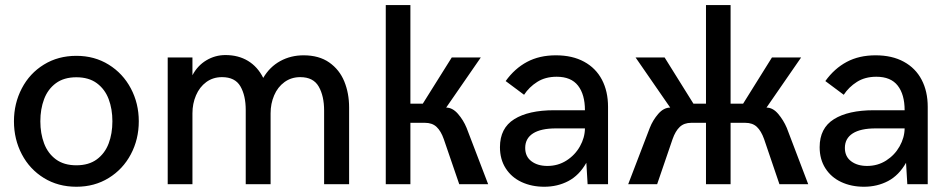

<svg xmlns="http://www.w3.org/2000/svg" viewBox="-20 -709 3654 739"><path d="M33.7 -242.2Q33.7 -311 64 -368.9Q94.2 -426.8 148.9 -460.4Q203.6 -494.1 273.9 -494.1Q343.8 -494.1 398.4 -460.2Q453.1 -426.3 483.6 -368.7Q514.2 -311 514.2 -242.2Q514.2 -172.9 483.6 -115.2Q453.1 -57.6 398.4 -23.9Q343.8 9.8 273.9 9.8Q203.6 9.8 148.9 -23.9Q94.2 -57.6 64 -115.2Q33.7 -172.9 33.7 -242.2ZM412.6 -242.2Q412.6 -289.6 398.2 -327.6Q383.8 -365.7 352.8 -388.7Q321.8 -411.6 273.9 -411.6Q226.1 -411.6 195.1 -388.7Q164.1 -365.7 149.7 -327.4Q135.3 -289.1 135.3 -242.2Q135.3 -195.3 149.7 -157Q164.1 -118.7 195.1 -95.7Q226.1 -72.8 273.9 -72.8Q321.8 -72.8 352.8 -95.7Q383.8 -118.7 398.2 -156.7Q412.6 -194.8 412.6 -242.2Z M625.5 -487.8H720.7V-419.4Q740.2 -456.5 774.2 -476.8Q808.1 -497.1 847.7 -497.1Q897.5 -497.1 934.6 -474.6Q971.7 -452.1 993.2 -409.2Q1018.1 -451.7 1058.6 -473.9Q1099.1 -496.1 1148.4 -496.1Q1208 -496.1 1247.3 -468.5Q1286.6 -440.9 1305.2 -395.5Q1323.7 -350.1 1323.7 -295.4V0H1227.5V-283.7Q1227.5 -339.4 1206.8 -375.7Q1186 -412.1 1135.7 -412.1Q1101.1 -412.1 1075 -393.1Q1048.8 -374 1035.2 -342Q1021.5 -310.1 1021.5 -272.9V0H925.8V-285.6Q925.8 -341.3 905.3 -376.7Q884.8 -412.1 834.5 -412.1Q799.8 -412.1 773.9 -393.1Q748 -374 734.4 -342Q720.7 -310.1 720.7 -272.9V0H625.5Z M1464.8 -689.5H1559.6V-310.1H1607.4L1718.8 -487.8H1830.6L1697.3 -294.9Q1721.7 -294.9 1742.7 -270.8Q1763.7 -246.6 1775.9 -216.8L1858.9 0H1747.6L1688 -173.8Q1677.2 -204.6 1660.4 -220.5Q1643.6 -236.3 1615.7 -236.3H1559.6V0H1464.8Z M1904.3 -142.6Q1904.3 -215.8 1959.2 -250.2Q2014.2 -284.7 2112.8 -284.7H2231.4Q2231.4 -345.2 2204.8 -379.4Q2178.2 -413.6 2122.6 -413.6Q2079.1 -413.6 2047.9 -393.8Q2016.6 -374 1997.1 -344.2L1926.3 -397Q1960.9 -445.3 2008.5 -470.7Q2056.2 -496.1 2119.6 -496.1Q2183.1 -496.1 2228.3 -471.4Q2273.4 -446.8 2296.9 -402.1Q2320.3 -357.4 2320.3 -297.9V0H2241.7L2236.8 -82.5Q2209.5 -34.2 2167.7 -12.2Q2126 9.8 2074.7 9.8Q2026.4 9.8 1987.5 -8.3Q1948.7 -26.4 1926.5 -61Q1904.3 -95.7 1904.3 -142.6ZM2231.4 -214.8H2119.6Q2062 -214.8 2031.7 -195.6Q2001.5 -176.3 2001.5 -139.6Q2001.5 -106.4 2025.4 -88.4Q2049.3 -70.3 2086.9 -70.3Q2127.9 -70.3 2160.6 -91.3Q2193.4 -112.3 2212.2 -145.8Q2231 -179.2 2231.4 -214.8Z M2481 -216.8Q2492.7 -246.6 2513.7 -270.8Q2534.7 -294.9 2559.6 -294.9L2426.3 -487.8H2538.1L2648.9 -310.1H2697.3V-689.5H2792V-310.1H2840.3L2951.2 -487.8H3063.5L2930.2 -294.9Q2954.6 -294.9 2975.1 -270.8Q2995.6 -246.6 3008.3 -216.8L3090.8 0H2980L2920.9 -173.8Q2909.7 -205.1 2893.1 -220.7Q2876.5 -236.3 2848.6 -236.3H2792V0H2697.3V-236.3H2640.6Q2613.3 -236.3 2596.4 -220.5Q2579.6 -204.6 2568.8 -173.8L2509.3 0H2397.9Z M3134.8 -142.6Q3134.8 -215.8 3189.7 -250.2Q3244.6 -284.7 3343.3 -284.7H3461.9Q3461.9 -345.2 3435.3 -379.4Q3408.7 -413.6 3353 -413.6Q3309.6 -413.6 3278.3 -393.8Q3247.1 -374 3227.5 -344.2L3156.7 -397Q3191.4 -445.3 3239 -470.7Q3286.6 -496.1 3350.1 -496.1Q3413.6 -496.1 3458.7 -471.4Q3503.9 -446.8 3527.3 -402.1Q3550.8 -357.4 3550.8 -297.9V0H3472.2L3467.3 -82.5Q3439.9 -34.2 3398.2 -12.2Q3356.4 9.8 3305.2 9.8Q3256.8 9.8 3218 -8.3Q3179.2 -26.4 3157 -61Q3134.8 -95.7 3134.8 -142.6ZM3461.9 -214.8H3350.1Q3292.5 -214.8 3262.2 -195.6Q3231.9 -176.3 3231.9 -139.6Q3231.9 -106.4 3255.9 -88.4Q3279.8 -70.3 3317.4 -70.3Q3358.4 -70.3 3391.1 -91.3Q3423.8 -112.3 3442.6 -145.8Q3461.4 -179.2 3461.9 -214.8Z"/></svg>

Font: Acari Sans Medium
Style: Regular
Weight: 500
Designer: Alfredo Marco Pradil and Stefan Peev
Foundry: Hanken Design Co.
Version: Version 1.045